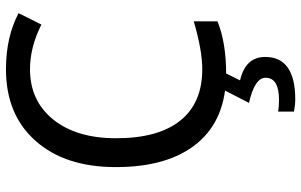

<svg xmlns="http://www.w3.org/2000/svg" viewBox="-202 -562 1004 640"><g transform="rotate(-90 300.0 -242.0)"><path d="M548.8 -98.1V-19Q477.5 9.8 374 9.8Q223.1 9.8 143.1 -85.9Q63 -181.6 63 -357.9Q63 -526.9 150.4 -625.5Q237.8 -724.1 389.2 -724.1Q496.6 -724.1 576.2 -682.1L538.1 -606Q462.9 -644 389.2 -644Q284.2 -644 221.7 -566.7Q159.2 -489.3 159.2 -356.9Q159.2 -216.8 217.8 -143.3Q276.4 -69.8 389.2 -69.8Q452.6 -69.8 548.8 -98.1ZM248 235.8V183.1Q264.2 186 287.1 186Q360.8 186 360.8 141.1Q360.8 105 276.9 85.9L321.3 0H379.9L352.1 56.2Q430.2 74.2 430.2 140.1Q430.2 240.2 288.1 240.2Q271.5 240.2 248 235.8Z"/></g></svg>

Font: Noto Mono
Style: Regular
Weight: 400
Designer: Monotype Design Team
Foundry: Monotype Imaging Inc.
Version: Version 1.00